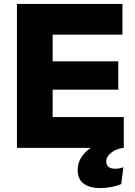

<svg xmlns="http://www.w3.org/2000/svg" viewBox="-20 -750 684 974"><path d="M601 -730V-574H247V-439H580V-295H247V-156H608V0Q570 4 544.5 24.5Q519 45 519 69Q519 106 565 106Q587 106 606 98L595 184Q547 204 485 204Q436 204 405 182Q374 160 374 112Q374 47 440 0H66V-730Z"/></svg>

Font: Nacelle Heavy
Style: Regular
Weight: 800
Designer: Sora Sagano
Foundry: Sora Sagano
Version: Version 1.000;FEAKit 1.0